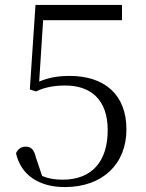

<svg xmlns="http://www.w3.org/2000/svg" viewBox="-20 -745 591 779"><path d="M243 14C397 14 493 -80 493 -220C493 -362 403 -437 263 -437C218 -437 179 -431 139 -414L155 -663H475V-725H124L101 -382L126 -374C161 -391 200 -398 245 -398C348 -398 417 -341 417 -217C417 -89 352 -16 234 -16C200 -16 175 -21 151 -31L126 -105C118 -139 106 -150 84 -150C66 -150 52 -140 45 -123C65 -34 139 14 243 14Z"/></svg>

Font: Noto Serif CJK KR Light
Style: Regular
Weight: 300
Designer: Ryoko NISHIZUKA 西塚涼子 (kana & ideographs); Frank Grießhammer (Latin, Greek & Cyrillic); Wenlong ZHANG 张文龙 (bopomofo); San
Foundry: Adobe
Version: Version 2.001;hotconv 1.1.0;makeotfexe 2.6.0